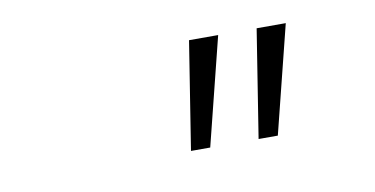

<svg xmlns="http://www.w3.org/2000/svg" viewBox="-36 -824 671 344"><g transform="rotate(-10 300.0 -652.0)"><path d="M289 -554 320 -750H373L324 -554ZM412 -554 443 -750H496L447 -554Z"/></g></svg>

Font: Red Hat Mono
Style: Italic
Weight: 300
Italic angle: -12°
Monospace: yes
Designer: Pentagram, MCKL
Foundry: Pentagram, MCKL
Version: Version 1.023